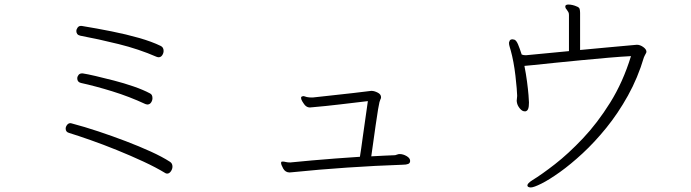

<svg xmlns="http://www.w3.org/2000/svg" viewBox="-20 -771 3040 845"><path d="M339 -657Q406 -646 471 -633Q536 -620 592 -604Q648 -588 687 -569Q700 -563 700 -547Q700 -537 694 -528Q688 -519 678 -519Q675 -519 669 -521Q591 -555 502 -577Q413 -599 333 -614Q324 -616 320 -621.5Q316 -627 316 -634Q316 -642 321.5 -649.5Q327 -657 336 -657ZM344 -448Q364 -445 400.5 -436.5Q437 -428 481.5 -416.5Q526 -405 568 -390.5Q610 -376 640 -360Q651 -355 651 -339Q651 -329 645 -320Q639 -311 628 -311Q626 -311 620 -313Q549 -346 474.5 -369Q400 -392 336 -406Q320 -410 320 -426Q320 -434 325.5 -441Q331 -448 341 -448ZM716 -7Q711 -7 708 -9Q667 -34 611 -60Q555 -86 494.5 -110.5Q434 -135 378.5 -154.5Q323 -174 284 -186Q269 -190 269 -205Q269 -213 275 -221Q281 -229 290 -229Q293 -229 295 -228Q352 -213 413.5 -192.5Q475 -172 534 -149.5Q593 -127 643.5 -104Q694 -81 728 -59Q739 -52 739 -38Q739 -27 732 -17Q725 -7 716 -7Z M1616 -371Q1627 -371 1642 -363.5Q1657 -356 1657 -343Q1657 -338 1654 -333Q1652 -329 1650 -321.5Q1648 -314 1644 -290.5Q1640 -267 1633 -218Q1626 -169 1614 -83Q1645 -85 1672 -86Q1699 -87 1719 -88Q1724 -89 1728.5 -91Q1733 -93 1739 -93Q1754 -93 1769.5 -84Q1785 -75 1785 -63Q1785 -53 1776.5 -49.5Q1768 -46 1752 -46Q1634 -42 1508.5 -33.5Q1383 -25 1266 -13Q1263 -13 1260 -12.5Q1257 -12 1255 -12Q1236 -12 1226.5 -29Q1217 -46 1217 -54Q1217 -59 1220 -59.5Q1223 -60 1225 -60Q1230 -60 1238 -58Q1246 -56 1258 -56Q1260 -56 1262.5 -56.5Q1265 -57 1268 -57Q1304 -61 1353 -65Q1402 -69 1457 -73.5Q1512 -78 1564 -81Q1569 -111 1577 -171Q1585 -231 1599 -326Q1539 -319 1476.5 -311.5Q1414 -304 1355 -299Q1352 -299 1349 -298.5Q1346 -298 1344 -298Q1339 -298 1333.5 -300Q1328 -302 1322 -308Q1315 -317 1310 -325.5Q1305 -334 1305 -340Q1305 -345 1308 -346Q1312 -348 1314 -348Q1318 -348 1322 -346.5Q1326 -345 1330 -344Q1335 -343 1340 -342.5Q1345 -342 1349 -342H1357Q1391 -346 1439 -351Q1487 -356 1534 -361.5Q1581 -367 1613 -371Z M2289 -281Q2278 -281 2267.5 -294Q2257 -307 2255 -320Q2255 -322 2254.5 -323.5Q2254 -325 2254 -327Q2254 -332 2255 -337.5Q2256 -343 2256 -348V-351Q2256 -359 2254 -383Q2252 -407 2248.5 -437.5Q2245 -468 2239.5 -497.5Q2234 -527 2228 -548Q2227 -553 2223.5 -563.5Q2220 -574 2220 -583Q2220 -583 2222.5 -590.5Q2225 -598 2236 -598Q2239 -598 2245 -596Q2253 -592 2260 -575.5Q2267 -559 2276 -531Q2284 -528 2292 -528H2296L2484 -546V-705Q2484 -713 2481.5 -717.5Q2479 -722 2474 -729Q2468 -735 2468 -742V-744Q2469 -751 2482 -751Q2491 -751 2501 -748.5Q2511 -746 2517 -743Q2529 -739 2531 -731.5Q2533 -724 2533 -714V-551Q2594 -557 2650.5 -562Q2707 -567 2744 -570.5Q2781 -574 2783 -574Q2797 -574 2811 -564Q2825 -554 2825 -543Q2825 -540 2822 -535Q2820 -531 2818 -527.5Q2816 -524 2814 -519Q2787 -428 2743.5 -350Q2700 -272 2648.5 -208.5Q2597 -145 2544 -96Q2491 -47 2444 -13.5Q2397 20 2363 37Q2329 54 2316 54Q2309 54 2304 51Q2301 48 2301 45Q2301 36 2323 22Q2364 -3 2422.5 -48.5Q2481 -94 2545 -161.5Q2609 -229 2665.5 -319.5Q2722 -410 2757 -524Q2716 -522 2658 -517Q2600 -512 2538 -506Q2476 -500 2421.5 -494.5Q2367 -489 2330.5 -485Q2294 -481 2288 -481Q2295 -446 2299.5 -411.5Q2304 -377 2306 -352.5Q2308 -328 2308 -320Q2308 -301 2304.5 -292Q2301 -283 2293 -281Z"/></svg>

Font: Moon Stars Kai T Light
Style: Regular
Weight: 300
Designer: GuiWonder
Version: Version 1.101